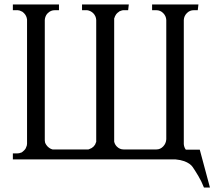

<svg xmlns="http://www.w3.org/2000/svg" viewBox="-20 -719 989 866"><path d="M872 -673H854Q836 -673 823 -660Q810 -647 809 -629V-69Q810 -55 818 -44H881L927 127H900Q889 99 875 75.5Q861 52 849.5 35Q838 18 811 8Q794 2 772 0H38V-27H57Q67 -27 76 -31H77Q83 -35 88 -40L90 -42Q94 -46 96 -50L100 -60L101 -63Q102 -67 102 -71V-631Q100 -648 88 -660Q84 -663 81 -666Q77 -668 72 -670Q69 -671 67 -672H65Q63 -673 61 -673H38V-699H246V-673H227Q209 -673 196 -660L192 -656Q183 -644 182 -629V-86Q183 -82 183 -78Q184 -76 184 -74Q187 -67 193 -60L195 -58Q205 -48 217 -45H379Q382 -46 384 -47Q394 -50 402 -58Q404 -61 406 -63Q408 -65 409 -67Q410 -70 411 -72Q412 -75 413 -77L414 -79V-629Q413 -647 400 -660Q388 -671 373 -673H350V-699H561L558 -673H535Q533 -672 530 -672Q524 -670 519 -668Q517 -666 514 -664Q513 -663 511 -662L505 -656Q504 -654 503 -653Q498 -646 496 -638Q496 -637 495 -636V-80Q498 -67 507 -58Q520 -45 537 -45H686Q703 -45 716 -58.5Q729 -72 730 -91V-629Q729 -647 716 -660Q703 -673 685 -673H666V-699H875Z"/></svg>

Font: Constantine
Style: Regular
Weight: 400
Designer: Dukom Design
Version: Version 1.001;PS 001.001;hotconv 1.0.56;makeotf.lib2.0.21325